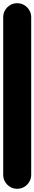

<svg xmlns="http://www.w3.org/2000/svg" viewBox="-20 -1180 215 1200"><path d="M0 -87.7H175V-1072.7H0ZM87.7 -175Q63.7 -175 43.7 -163.2Q23.7 -151.3 11.8 -131.3Q0 -111.3 0 -87.7Q0 -63.7 11.8 -43.7Q23.7 -23.7 43.7 -11.8Q63.7 0 87.7 0Q111.3 0 131.3 -11.8Q151.3 -23.7 163.2 -43.7Q175 -63.7 175 -87.7Q175 -111.3 163.2 -131.3Q151.3 -151.3 131.3 -163.2Q111.3 -175 87.7 -175ZM87.7 -1160Q63.7 -1160 43.7 -1148.2Q23.7 -1136.3 11.8 -1116.3Q0 -1096.3 0 -1072.7Q0 -1048.7 11.8 -1028.7Q23.7 -1008.7 43.7 -996.8Q63.7 -985 87.7 -985Q111.3 -985 131.3 -996.8Q151.3 -1008.7 163.2 -1028.7Q175 -1048.7 175 -1072.7Q175 -1096.3 163.2 -1116.3Q151.3 -1136.3 131.3 -1148.2Q111.3 -1160 87.7 -1160Z"/></svg>

Font: Wavefont Thin
Style: Regular
Weight: 100
Monospace: yes
Version: Version 3.005;gftools[0.9.33]